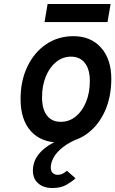

<svg xmlns="http://www.w3.org/2000/svg" viewBox="-20 -705 580 966"><path d="M278.5 12Q186.5 12 135 -45.5Q83.5 -103 83.5 -206.5Q83.5 -298.5 117.8 -370Q152 -441.5 212 -482.2Q272 -523 349.5 -523Q437 -523 488.5 -465Q540 -407 540 -309Q540 -215.5 506.5 -143Q473 -70.5 414 -29.2Q355 12 278.5 12ZM285.5 -92Q328 -92 361 -118.8Q394 -145.5 413 -192Q432 -238.5 432 -298Q432 -356 407 -388Q382 -420 337.5 -420Q295.5 -420 262.5 -393.2Q229.5 -366.5 210.5 -320.2Q191.5 -274 191.5 -215Q191.5 -156.5 216 -124.2Q240.5 -92 285.5 -92ZM243.5 241Q199 241 172.2 217.5Q145.5 194 145.5 154Q145.5 97.5 188.8 55.2Q232 13 305.5 -10H380Q328 10.5 296.2 35.8Q264.5 61 250 87.2Q235.5 113.5 235.5 137.5Q235.5 156.5 245.5 165.5Q255.5 174.5 269.5 174.5Q285 174.5 296.8 168Q308.5 161.5 316.5 154L360 192Q342.5 208.5 314.2 224.8Q286 241 243.5 241ZM204 -594 219.5 -685H536.5L521 -594Z"/></svg>

Font: Overpass SemiBold
Style: Italic
Weight: 600
Italic angle: -10°
Designer: Delve Withrington, Dave Bailey, Thomas Jockin
Foundry: Delve Fonts LLC
Version: Version 4.000